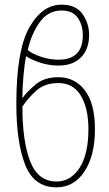

<svg xmlns="http://www.w3.org/2000/svg" viewBox="-20 -793 468 823"><path d="M335 -642Q335 -537 231 -537Q194 -537 156.5 -549.5Q119 -562 99 -578Q114 -647 150 -697.5Q186 -748 244 -748Q291 -748 313 -717Q335 -686 335 -642ZM231 -512Q293 -512 327.5 -547.5Q362 -583 362 -643Q362 -692 334 -732.5Q306 -773 244 -773Q161 -773 105.5 -675Q50 -577 50 -348Q50 -183 88 -86.5Q126 10 222 10Q297 10 342 -58Q387 -126 387 -239Q387 -349 344 -405.5Q301 -462 230 -462Q169 -462 131.5 -430Q94 -398 76 -372Q76 -415 80.5 -467.5Q85 -520 92 -552Q116 -536 153.5 -524Q191 -512 231 -512ZM76 -336Q98 -370 134.5 -403.5Q171 -437 230 -437Q294 -437 326.5 -383Q359 -329 359 -239Q359 -132 321 -73.5Q283 -15 223 -15Q143 -15 109.5 -101Q76 -187 76 -336Z"/></svg>

Font: Noto Sans Display SemiCondensed Thin
Style: Regular
Weight: 250
Width: 4
Designer: Monotype Design team
Foundry: Monotype Imaging Inc.
Version: 1.000